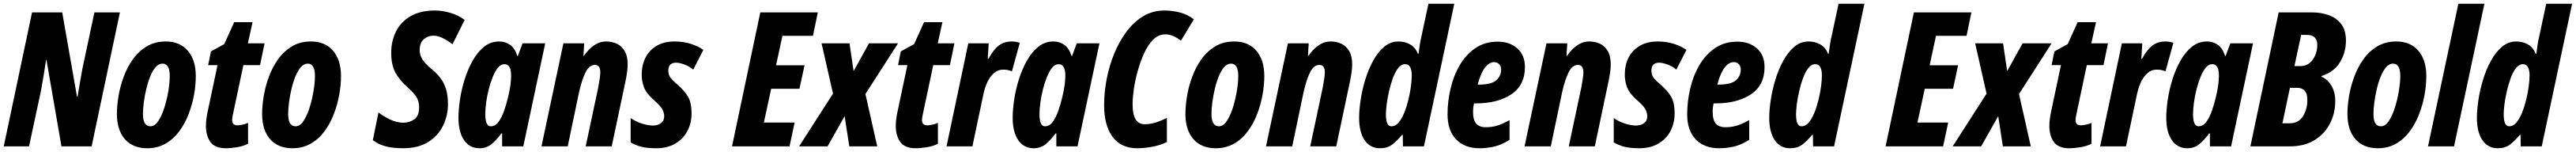

<svg xmlns="http://www.w3.org/2000/svg" viewBox="-23 -780 13748 810"><path d="M-3 0 148 -714H309L388 -265H391Q398 -308 405 -348Q412 -388 417 -415L481 -714H617L466 0H305L225 -461H223Q216 -413 208.5 -369Q201 -325 196 -298L132 0Z M763 10Q686 10 643.5 -38.5Q601 -87 601 -173Q601 -216 609.5 -267.5Q618 -319 637 -370.5Q656 -422 686.5 -464.5Q717 -507 760.5 -533Q804 -559 862 -559Q937 -559 979.5 -509.5Q1022 -460 1022 -375Q1022 -327 1012.5 -274.5Q1003 -222 983.5 -171.5Q964 -121 933.5 -80Q903 -39 860.5 -14.5Q818 10 763 10ZM780 -107Q803 -107 822 -135.5Q841 -164 854.5 -207Q868 -250 875.5 -295.5Q883 -341 883 -375Q883 -441 844 -441Q824 -441 807.5 -422Q791 -403 778.5 -372Q766 -341 757.5 -305Q749 -269 744.5 -234Q740 -199 740 -172Q740 -107 780 -107Z M1183 10Q1124 10 1100 -23.5Q1076 -57 1076 -109Q1076 -126 1078.5 -146Q1081 -166 1087 -193L1138 -433H1088L1103 -506L1174 -545L1227 -662H1325L1300 -549H1389L1365 -433H1276L1221 -174Q1219 -165 1217.5 -156.5Q1216 -148 1216 -141Q1216 -112 1244 -112Q1252 -112 1268 -115Q1284 -118 1301 -125V-14Q1276 -1 1242 4.5Q1208 10 1183 10Z M1538 10Q1461 10 1418.5 -38.5Q1376 -87 1376 -173Q1376 -216 1384.5 -267.5Q1393 -319 1412 -370.5Q1431 -422 1461.5 -464.5Q1492 -507 1535.5 -533Q1579 -559 1637 -559Q1712 -559 1754.5 -509.5Q1797 -460 1797 -375Q1797 -327 1787.5 -274.5Q1778 -222 1758.5 -171.5Q1739 -121 1708.5 -80Q1678 -39 1635.5 -14.5Q1593 10 1538 10ZM1555 -107Q1578 -107 1597 -135.5Q1616 -164 1629.5 -207Q1643 -250 1650.5 -295.5Q1658 -341 1658 -375Q1658 -441 1619 -441Q1599 -441 1582.5 -422Q1566 -403 1553.5 -372Q1541 -341 1532.5 -305Q1524 -269 1519.5 -234Q1515 -199 1515 -172Q1515 -107 1555 -107Z M2129 10Q2078 10 2038.5 0.5Q1999 -9 1967 -33L1997 -181Q2023 -160 2059.5 -143Q2096 -126 2130 -126Q2161 -126 2187.5 -143.5Q2214 -161 2214 -209Q2214 -236 2202.5 -258Q2191 -280 2153 -314Q2108 -354 2086.5 -395Q2065 -436 2065 -499Q2065 -562 2091 -613Q2117 -664 2169 -694Q2221 -724 2299 -724Q2338 -724 2380.5 -711.5Q2423 -699 2457 -674L2392 -544Q2364 -566 2338 -578Q2312 -590 2291 -590Q2261 -590 2239 -571Q2217 -552 2217 -513Q2217 -488 2230.5 -465Q2244 -442 2285 -408Q2330 -371 2349 -328Q2368 -285 2368 -225Q2368 -164 2341.5 -110Q2315 -56 2262 -23Q2209 10 2129 10Z M2536 10Q2484 10 2454 -33Q2424 -76 2424 -152Q2424 -195 2432 -249Q2440 -303 2457 -357Q2474 -411 2500 -457Q2526 -503 2561 -531Q2596 -559 2642 -559Q2674 -559 2699.5 -541Q2725 -523 2738 -482H2741L2766 -549H2887L2770 0H2657V-69H2653Q2627 -34 2600.5 -12Q2574 10 2536 10ZM2596 -107Q2621 -107 2638.5 -131.5Q2656 -156 2668 -191Q2680 -226 2688 -259Q2699 -305 2702 -331.5Q2705 -358 2705 -378Q2705 -438 2669 -438Q2650 -438 2634.5 -419Q2619 -400 2606.5 -369Q2594 -338 2585 -302Q2576 -266 2571.5 -231.5Q2567 -197 2567 -172Q2567 -107 2596 -107Z M2867 0 2984 -549H3095L3091 -483H3094Q3118 -518 3148 -538.5Q3178 -559 3213 -559Q3242 -559 3268 -547.5Q3294 -536 3310.5 -509Q3327 -482 3327 -436Q3327 -404 3316 -350L3242 0H3103L3170 -314Q3174 -337 3177.5 -358.5Q3181 -380 3181 -395Q3181 -434 3152 -434Q3121 -434 3101 -392Q3081 -350 3067 -286L3007 0Z M3480 10Q3431 10 3400 2Q3369 -6 3343 -21V-151Q3370 -132 3403 -121.5Q3436 -111 3462 -111Q3487 -111 3504.5 -123.5Q3522 -136 3522 -161Q3522 -178 3512.5 -196.5Q3503 -215 3470 -244Q3428 -280 3415 -313Q3402 -346 3402 -383Q3402 -432 3421.5 -471.5Q3441 -511 3480.5 -535Q3520 -559 3578 -559Q3623 -559 3663.5 -546.5Q3704 -534 3731 -514L3677 -409Q3654 -428 3628 -437Q3602 -446 3586 -446Q3544 -446 3544 -404Q3544 -386 3552 -371.5Q3560 -357 3593 -329Q3630 -297 3649 -265Q3668 -233 3668 -175Q3668 -124 3646 -82Q3624 -40 3581.5 -15Q3539 10 3480 10Z M3884 0 4035 -714H4342L4316 -589H4153L4119 -432H4271L4244 -307H4093L4054 -127H4218L4191 0Z M4242 0 4423 -281 4362 -549H4511L4533 -401L4615 -549H4770L4596 -279L4659 0H4510L4485 -161L4394 0Z M4865 10Q4806 10 4782 -23.5Q4758 -57 4758 -109Q4758 -126 4760.5 -146Q4763 -166 4769 -193L4820 -433H4770L4785 -506L4856 -545L4909 -662H5007L4982 -549H5071L5047 -433H4958L4903 -174Q4901 -165 4899.5 -156.5Q4898 -148 4898 -141Q4898 -112 4926 -112Q4934 -112 4950 -115Q4966 -118 4983 -125V-14Q4958 -1 4924 4.5Q4890 10 4865 10Z M5029 0 5145 -549H5254L5249 -467H5253Q5279 -515 5307.5 -537Q5336 -559 5378 -559Q5387 -559 5397 -557.5Q5407 -556 5420 -552L5378 -400Q5356 -409 5332 -409Q5303 -409 5281.5 -390Q5260 -371 5246.5 -341.5Q5233 -312 5226 -279L5167 0Z M5494 10Q5442 10 5412 -33Q5382 -76 5382 -152Q5382 -195 5390 -249Q5398 -303 5415 -357Q5432 -411 5458 -457Q5484 -503 5519 -531Q5554 -559 5600 -559Q5632 -559 5657.5 -541Q5683 -523 5696 -482H5699L5724 -549H5845L5728 0H5615V-69H5611Q5585 -34 5558.5 -12Q5532 10 5494 10ZM5554 -107Q5579 -107 5596.5 -131.5Q5614 -156 5626 -191Q5638 -226 5646 -259Q5657 -305 5660 -331.5Q5663 -358 5663 -378Q5663 -438 5627 -438Q5608 -438 5592.5 -419Q5577 -400 5564.5 -369Q5552 -338 5543 -302Q5534 -266 5529.5 -231.5Q5525 -197 5525 -172Q5525 -107 5554 -107Z M6047 10Q5960 10 5915 -51Q5870 -112 5870 -220Q5870 -287 5883.5 -358Q5897 -429 5924 -494.5Q5951 -560 5990 -612Q6029 -664 6079.5 -694Q6130 -724 6192 -724Q6234 -724 6274.5 -713.5Q6315 -703 6349 -677L6280 -563Q6237 -597 6197 -597Q6160 -597 6132 -569Q6104 -541 6083.5 -496Q6063 -451 6049 -400.5Q6035 -350 6028.5 -303.5Q6022 -257 6022 -227Q6022 -169 6038.5 -143.5Q6055 -118 6086 -118Q6116 -118 6146 -127.5Q6176 -137 6205 -152V-23Q6170 -6 6127.5 2Q6085 10 6047 10Z M6466 10Q6389 10 6346.5 -38.5Q6304 -87 6304 -173Q6304 -216 6312.5 -267.5Q6321 -319 6340 -370.5Q6359 -422 6389.5 -464.5Q6420 -507 6463.5 -533Q6507 -559 6565 -559Q6640 -559 6682.5 -509.5Q6725 -460 6725 -375Q6725 -327 6715.5 -274.5Q6706 -222 6686.5 -171.5Q6667 -121 6636.5 -80Q6606 -39 6563.5 -14.5Q6521 10 6466 10ZM6483 -107Q6506 -107 6525 -135.5Q6544 -164 6557.5 -207Q6571 -250 6578.5 -295.5Q6586 -341 6586 -375Q6586 -441 6547 -441Q6527 -441 6510.5 -422Q6494 -403 6481.5 -372Q6469 -341 6460.5 -305Q6452 -269 6447.5 -234Q6443 -199 6443 -172Q6443 -107 6483 -107Z M6734 0 6851 -549H6962L6958 -483H6961Q6985 -518 7015 -538.5Q7045 -559 7080 -559Q7109 -559 7135 -547.5Q7161 -536 7177.5 -509Q7194 -482 7194 -436Q7194 -404 7183 -350L7109 0H6970L7037 -314Q7041 -337 7044.5 -358.5Q7048 -380 7048 -395Q7048 -434 7019 -434Q6988 -434 6968 -392Q6948 -350 6934 -286L6874 0Z M7342 10Q7290 10 7260.5 -33Q7231 -76 7231 -152Q7231 -193 7239 -246.5Q7247 -300 7263.5 -354.5Q7280 -409 7305.5 -455.5Q7331 -502 7364.5 -530.5Q7398 -559 7441 -559Q7475 -559 7503 -543.5Q7531 -528 7545 -493H7548Q7552 -521 7555.5 -544.5Q7559 -568 7563 -583L7601 -760H7739L7577 0H7465L7464 -61H7460Q7431 -27 7406 -8.5Q7381 10 7342 10ZM7403 -107Q7425 -107 7442 -127Q7459 -147 7472 -179.5Q7485 -212 7494 -248.5Q7503 -285 7507.5 -319.5Q7512 -354 7512 -378Q7512 -438 7476 -438Q7456 -438 7439.5 -417Q7423 -396 7411 -363Q7399 -330 7390.5 -293Q7382 -256 7378 -223.5Q7374 -191 7374 -171Q7374 -107 7403 -107Z M7874 10Q7794 10 7748.5 -37.5Q7703 -85 7703 -170Q7703 -239 7719 -307.5Q7735 -376 7768 -432.5Q7801 -489 7851.5 -523.5Q7902 -558 7971 -558Q8035 -558 8075.5 -522Q8116 -486 8116 -423Q8116 -326 8043.5 -277.5Q7971 -229 7853 -229H7844Q7839 -207 7839 -185Q7839 -140 7856 -121Q7873 -102 7907 -102Q7940 -102 7968 -110.5Q7996 -119 8034 -140V-35Q7994 -9 7954.5 0.5Q7915 10 7874 10ZM7867 -329Q7937 -329 7963 -352Q7989 -375 7989 -410Q7989 -427 7978.5 -438Q7968 -449 7951 -449Q7925 -449 7902 -418.5Q7879 -388 7864 -329Z M8114 0 8231 -549H8342L8338 -483H8341Q8365 -518 8395 -538.5Q8425 -559 8460 -559Q8489 -559 8515 -547.5Q8541 -536 8557.5 -509Q8574 -482 8574 -436Q8574 -404 8563 -350L8489 0H8350L8417 -314Q8421 -337 8424.5 -358.5Q8428 -380 8428 -395Q8428 -434 8399 -434Q8368 -434 8348 -392Q8328 -350 8314 -286L8254 0Z M8727 10Q8678 10 8647 2Q8616 -6 8590 -21V-151Q8617 -132 8650 -121.5Q8683 -111 8709 -111Q8734 -111 8751.5 -123.5Q8769 -136 8769 -161Q8769 -178 8759.5 -196.5Q8750 -215 8717 -244Q8675 -280 8662 -313Q8649 -346 8649 -383Q8649 -432 8668.5 -471.5Q8688 -511 8727.5 -535Q8767 -559 8825 -559Q8870 -559 8910.5 -546.5Q8951 -534 8978 -514L8924 -409Q8901 -428 8875 -437Q8849 -446 8833 -446Q8791 -446 8791 -404Q8791 -386 8799 -371.5Q8807 -357 8840 -329Q8877 -297 8896 -265Q8915 -233 8915 -175Q8915 -124 8893 -82Q8871 -40 8828.5 -15Q8786 10 8727 10Z M9153 10Q9073 10 9027.5 -37.5Q8982 -85 8982 -170Q8982 -239 8998 -307.5Q9014 -376 9047 -432.5Q9080 -489 9130.5 -523.5Q9181 -558 9250 -558Q9314 -558 9354.5 -522Q9395 -486 9395 -423Q9395 -326 9322.5 -277.5Q9250 -229 9132 -229H9123Q9118 -207 9118 -185Q9118 -140 9135 -121Q9152 -102 9186 -102Q9219 -102 9247 -110.5Q9275 -119 9313 -140V-35Q9273 -9 9233.5 0.5Q9194 10 9153 10ZM9146 -329Q9216 -329 9242 -352Q9268 -375 9268 -410Q9268 -427 9257.5 -438Q9247 -449 9230 -449Q9204 -449 9181 -418.5Q9158 -388 9143 -329Z M9531 10Q9479 10 9449.5 -33Q9420 -76 9420 -152Q9420 -193 9428 -246.5Q9436 -300 9452.5 -354.5Q9469 -409 9494.5 -455.5Q9520 -502 9553.5 -530.5Q9587 -559 9630 -559Q9664 -559 9692 -543.5Q9720 -528 9734 -493H9737Q9741 -521 9744.5 -544.5Q9748 -568 9752 -583L9790 -760H9928L9766 0H9654L9653 -61H9649Q9620 -27 9595 -8.5Q9570 10 9531 10ZM9592 -107Q9614 -107 9631 -127Q9648 -147 9661 -179.5Q9674 -212 9683 -248.5Q9692 -285 9696.5 -319.5Q9701 -354 9701 -378Q9701 -438 9665 -438Q9645 -438 9628.5 -417Q9612 -396 9600 -363Q9588 -330 9579.5 -293Q9571 -256 9567 -223.5Q9563 -191 9563 -171Q9563 -107 9592 -107Z M10041 0 10192 -714H10499L10473 -589H10310L10276 -432H10428L10401 -307H10250L10211 -127H10375L10348 0Z M10399 0 10580 -281 10519 -549H10668L10690 -401L10772 -549H10927L10753 -279L10816 0H10667L10642 -161L10551 0Z M11022 10Q10963 10 10939 -23.5Q10915 -57 10915 -109Q10915 -126 10917.5 -146Q10920 -166 10926 -193L10977 -433H10927L10942 -506L11013 -545L11066 -662H11164L11139 -549H11228L11204 -433H11115L11060 -174Q11058 -165 11056.5 -156.5Q11055 -148 11055 -141Q11055 -112 11083 -112Q11091 -112 11107 -115Q11123 -118 11140 -125V-14Q11115 -1 11081 4.5Q11047 10 11022 10Z M11186 0 11302 -549H11411L11406 -467H11410Q11436 -515 11464.5 -537Q11493 -559 11535 -559Q11544 -559 11554 -557.5Q11564 -556 11577 -552L11535 -400Q11513 -409 11489 -409Q11460 -409 11438.5 -390Q11417 -371 11403.5 -341.5Q11390 -312 11383 -279L11324 0Z M11651 10Q11599 10 11569 -33Q11539 -76 11539 -152Q11539 -195 11547 -249Q11555 -303 11572 -357Q11589 -411 11615 -457Q11641 -503 11676 -531Q11711 -559 11757 -559Q11789 -559 11814.5 -541Q11840 -523 11853 -482H11856L11881 -549H12002L11885 0H11772V-69H11768Q11742 -34 11715.5 -12Q11689 10 11651 10ZM11711 -107Q11736 -107 11753.5 -131.5Q11771 -156 11783 -191Q11795 -226 11803 -259Q11814 -305 11817 -331.5Q11820 -358 11820 -378Q11820 -438 11784 -438Q11765 -438 11749.5 -419Q11734 -400 11721.5 -369Q11709 -338 11700 -302Q11691 -266 11686.5 -231.5Q11682 -197 11682 -172Q11682 -107 11711 -107Z M11988 0 12139 -714H12317Q12364 -714 12405.5 -699.5Q12447 -685 12472.5 -652Q12498 -619 12498 -564Q12498 -500 12466 -448Q12434 -396 12368 -375V-371Q12401 -357 12421 -322.5Q12441 -288 12441 -241Q12441 -178 12413.5 -123Q12386 -68 12331.5 -34Q12277 0 12197 0ZM12258 -428Q12285 -428 12304.5 -444.5Q12324 -461 12334.5 -486.5Q12345 -512 12345 -540Q12345 -594 12290 -594H12259L12223 -428ZM12197 -123Q12245 -123 12268.5 -160.5Q12292 -198 12292 -248Q12292 -312 12237 -312H12199L12159 -123Z M12668 10Q12591 10 12548.5 -38.5Q12506 -87 12506 -173Q12506 -216 12514.5 -267.5Q12523 -319 12542 -370.5Q12561 -422 12591.5 -464.5Q12622 -507 12665.5 -533Q12709 -559 12767 -559Q12842 -559 12884.5 -509.5Q12927 -460 12927 -375Q12927 -327 12917.5 -274.5Q12908 -222 12888.5 -171.5Q12869 -121 12838.5 -80Q12808 -39 12765.5 -14.5Q12723 10 12668 10ZM12685 -107Q12708 -107 12727 -135.5Q12746 -164 12759.5 -207Q12773 -250 12780.5 -295.5Q12788 -341 12788 -375Q12788 -441 12749 -441Q12729 -441 12712.5 -422Q12696 -403 12683.5 -372Q12671 -341 12662.5 -305Q12654 -269 12649.5 -234Q12645 -199 12645 -172Q12645 -107 12685 -107Z M12936 0 13098 -760H13237L13075 0Z M13308 10Q13256 10 13226.5 -33Q13197 -76 13197 -152Q13197 -193 13205 -246.5Q13213 -300 13229.5 -354.5Q13246 -409 13271.5 -455.5Q13297 -502 13330.5 -530.5Q13364 -559 13407 -559Q13441 -559 13469 -543.5Q13497 -528 13511 -493H13514Q13518 -521 13521.5 -544.5Q13525 -568 13529 -583L13567 -760H13705L13543 0H13431L13430 -61H13426Q13397 -27 13372 -8.5Q13347 10 13308 10ZM13369 -107Q13391 -107 13408 -127Q13425 -147 13438 -179.5Q13451 -212 13460 -248.5Q13469 -285 13473.5 -319.5Q13478 -354 13478 -378Q13478 -438 13442 -438Q13422 -438 13405.5 -417Q13389 -396 13377 -363Q13365 -330 13356.5 -293Q13348 -256 13344 -223.5Q13340 -191 13340 -171Q13340 -107 13369 -107Z"/></svg>

Font: Noto Sans ExtraCondensed ExtraBold
Style: Italic
Weight: 800
Width: 2
Italic angle: -12°
Designer: Monotype Design Team
Foundry: Monotype Imaging Inc.
Version: Version 2.013; ttfautohint (v1.8.4.7-5d5b)